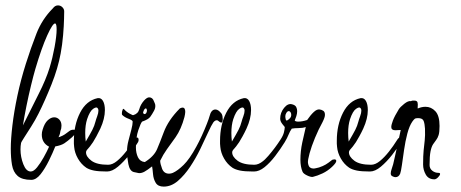

<svg xmlns="http://www.w3.org/2000/svg" viewBox="-20 -649 1708 712"><path d="M247 -140Q230 -125 218.5 -117.5Q207 -110 185 -106Q176 -83 161.5 -53.5Q147 -24 130.5 -3Q114 18 96 18Q62 18 45.5 3.5Q29 -11 24.5 -37.5Q20 -64 20 -98Q20 -133 26 -184Q32 -235 44.5 -294Q57 -353 76 -413Q94 -470 115 -524Q136 -578 176 -618Q184 -629 195 -629Q205 -629 212 -621.5Q219 -614 218 -604Q218 -604 217.5 -579Q217 -554 214 -518.5Q211 -483 205 -451Q195 -396 171 -336Q147 -276 123 -228Q111 -204 95.5 -179.5Q80 -155 69 -138Q58 -121 58 -118Q57 -113 56.5 -107Q56 -101 56 -95Q56 -67 66.5 -40Q77 -13 94 -13Q105 -13 117.5 -28.5Q130 -44 142 -65.5Q154 -87 162 -105Q135 -119 135 -150Q135 -159 138 -168Q145 -192 157 -203Q169 -214 181 -214Q192 -214 200 -205.5Q208 -197 208 -183Q208 -172 204 -163Q203 -158 202.5 -154.5Q202 -151 197 -140Q214 -145 227 -155.5Q240 -166 245 -167Q248 -168 253 -168Q262 -168 262 -162Q262 -154 247 -140ZM185 -562Q176 -564 155 -517.5Q134 -471 111 -393Q104 -369 95 -332Q86 -295 78 -255.5Q70 -216 65 -184Q97 -249 123.5 -301Q150 -353 164 -398Q175 -434 182.5 -475Q190 -516 190 -540Q190 -560 185 -562Z M492 -122Q479 -100 459 -74.5Q439 -49 417.5 -31Q396 -13 377 -13Q346 -13 328.5 -16.5Q311 -20 300 -27Q281 -40 269 -61Q257 -82 255 -104Q254 -110 254 -116Q254 -122 254 -127Q254 -186 277 -231Q300 -276 342 -285Q355 -287 362 -274.5Q369 -262 369 -241Q369 -209 352 -172Q345 -157 337.5 -143.5Q330 -130 325 -122Q312 -103 305.5 -96.5Q299 -90 299 -84Q299 -68 319 -53Q339 -38 381 -38Q397 -38 414 -52Q431 -66 447.5 -87Q464 -108 477 -129Q483 -139 488 -139Q494 -139 494 -130Q494 -126 492 -122ZM342 -248Q338 -254 325.5 -245.5Q313 -237 303 -207Q296 -185 296 -156Q296 -148 296.5 -140Q297 -132 298 -124Q315 -153 322.5 -167.5Q330 -182 334 -198Q336 -206 340.5 -218Q345 -230 345 -239Q345 -245 342 -248Z M802 -227Q806 -219 806 -207Q806 -200 803.5 -196Q801 -192 793 -198Q788 -203 784 -203Q777 -203 771 -195Q764 -185 751.5 -157.5Q739 -130 722.5 -96Q706 -62 685 -30.5Q664 1 639.5 22Q615 43 587 43Q566 43 557.5 29Q549 15 547.5 -3Q546 -21 544 -32Q526 -18 516 -12.5Q506 -7 497 -7Q493 -7 488 -8.5Q483 -10 476 -11Q461 -15 456 -40.5Q451 -66 451 -88Q451 -107 456.5 -128Q462 -149 467 -168Q472 -187 472 -198Q472 -203 457 -208.5Q442 -214 433 -223Q432 -224 432 -229Q432 -235 434.5 -241.5Q437 -248 440 -244Q449 -234 461 -227.5Q473 -221 474 -222Q492 -227 496.5 -244Q501 -261 514 -276Q525 -288 533 -288Q546 -288 551 -273Q552 -270 554 -266Q556 -262 556 -256Q556 -247 551 -238Q544 -225 537 -215.5Q530 -206 507 -198Q502 -193 493 -166.5Q484 -140 484 -102Q484 -82 491.5 -66Q499 -50 517 -48Q551 -69 562.5 -96Q574 -123 587 -158Q604 -204 647 -247Q653 -250 657 -250Q667 -250 667 -234Q667 -230 666 -225Q665 -220 664 -215Q652 -170 631 -140Q613 -115 599 -95.5Q585 -76 574 -53Q574 -42 581 -23.5Q588 -5 607 -5Q614 -5 621 -8Q639 -16 661 -37.5Q683 -59 708 -105Q718 -123 728.5 -146Q739 -169 747 -189.5Q755 -210 757 -218Q763 -243 779 -243Q790 -243 802 -227ZM525 -238Q525 -244 522 -247H521Q518 -247 515.5 -243.5Q513 -240 512 -236Q509 -231 513 -227Q514 -226 516 -226Q523 -226 525 -238Z M1034 -122Q1021 -100 1001 -74.5Q981 -49 959.5 -31Q938 -13 919 -13Q888 -13 870.5 -16.5Q853 -20 842 -27Q823 -40 811 -61Q799 -82 797 -104Q796 -110 796 -116Q796 -122 796 -127Q796 -186 819 -231Q842 -276 884 -285Q897 -287 904 -274.5Q911 -262 911 -241Q911 -209 894 -172Q887 -157 879.5 -143.5Q872 -130 867 -122Q854 -103 847.5 -96.5Q841 -90 841 -84Q841 -68 861 -53Q881 -38 923 -38Q939 -38 956 -52Q973 -66 989.5 -87Q1006 -108 1019 -129Q1025 -139 1030 -139Q1036 -139 1036 -130Q1036 -126 1034 -122ZM884 -248Q880 -254 867.5 -245.5Q855 -237 845 -207Q838 -185 838 -156Q838 -148 838.5 -140Q839 -132 840 -124Q857 -153 864.5 -167.5Q872 -182 876 -198Q878 -206 882.5 -218Q887 -230 887 -239Q887 -245 884 -248Z M1209 -54Q1213 -58 1220 -58Q1227 -58 1227 -52Q1227 -45 1211 -30Q1195 -15 1176 -6Q1157 3 1140 7Q1132 8 1118.5 1.5Q1105 -5 1102 -12Q1098 -21 1096 -32.5Q1094 -44 1094 -57Q1094 -88 1101 -121Q1108 -154 1114 -178Q1102 -174 1087.5 -174Q1073 -174 1062 -172Q1055 -162 1050 -149.5Q1045 -137 1036 -122Q1020 -96 1000.5 -70.5Q981 -45 961 -29Q941 -13 922 -13Q909 -13 909 -20Q909 -27 926 -33Q950 -42 975 -71Q1000 -100 1020 -131Q1030 -146 1033 -158.5Q1036 -171 1036 -178Q1036 -178 1027.5 -188.5Q1019 -199 1019 -209Q1019 -231 1033.5 -249Q1048 -267 1064 -262Q1075 -259 1078.5 -252Q1082 -245 1082 -237Q1082 -228 1079 -218.5Q1076 -209 1073 -202Q1076 -198 1086 -198Q1101 -198 1119 -204Q1132 -223 1144 -234Q1156 -245 1166 -243Q1173 -242 1179 -238Q1185 -234 1185 -223Q1185 -214 1176 -196Q1161 -169 1148 -137.5Q1135 -106 1128 -80.5Q1121 -55 1122 -45Q1124 -32 1129.5 -28Q1135 -24 1142 -24Q1147 -24 1152.5 -25.5Q1158 -27 1163 -28Q1178 -33 1188 -39Q1198 -45 1209 -54ZM1060 -223Q1060 -232 1054 -236Q1053 -237 1051 -237Q1046 -237 1042 -230.5Q1038 -224 1038 -218Q1038 -213 1039.5 -206.5Q1041 -200 1046 -203Q1051 -206 1055.5 -211Q1060 -216 1060 -223Z M1467 -122Q1454 -100 1434 -74.5Q1414 -49 1392.5 -31Q1371 -13 1352 -13Q1321 -13 1303.5 -16.5Q1286 -20 1275 -27Q1256 -40 1244 -61Q1232 -82 1230 -104Q1229 -110 1229 -116Q1229 -122 1229 -127Q1229 -186 1252 -231Q1275 -276 1317 -285Q1330 -287 1337 -274.5Q1344 -262 1344 -241Q1344 -209 1327 -172Q1320 -157 1312.5 -143.5Q1305 -130 1300 -122Q1287 -103 1280.5 -96.5Q1274 -90 1274 -84Q1274 -68 1294 -53Q1314 -38 1356 -38Q1372 -38 1389 -52Q1406 -66 1422.5 -87Q1439 -108 1452 -129Q1458 -139 1463 -139Q1469 -139 1469 -130Q1469 -126 1467 -122ZM1317 -248Q1313 -254 1300.5 -245.5Q1288 -237 1278 -207Q1271 -185 1271 -156Q1271 -148 1271.5 -140Q1272 -132 1273 -124Q1290 -153 1297.5 -167.5Q1305 -182 1309 -198Q1311 -206 1315.5 -218Q1320 -230 1320 -239Q1320 -245 1317 -248Z M1610 -182Q1610 -159 1606.5 -148Q1603 -137 1597.5 -130Q1592 -123 1586 -114Q1580 -105 1576.5 -87.5Q1573 -70 1573 -37Q1573 -24 1583 -16Q1593 -8 1606 -8Q1612 -8 1612 -4Q1612 1 1604.5 8.5Q1597 16 1591 16Q1569 16 1559 -1.5Q1549 -19 1549 -39Q1549 -72 1551 -91.5Q1553 -111 1555 -128.5Q1557 -146 1556 -172Q1555 -190 1551 -200.5Q1547 -211 1530 -211Q1521 -211 1517.5 -208Q1514 -205 1509 -198Q1498 -182 1490.5 -153.5Q1483 -125 1478.5 -93.5Q1474 -62 1470.5 -37.5Q1467 -13 1464 -5Q1461 2 1456.5 5Q1452 8 1447 8Q1443 8 1439.5 6.5Q1436 5 1434 4Q1429 1 1429 -6Q1429 -13 1432.5 -22.5Q1436 -32 1438 -40Q1440 -48 1444.5 -68.5Q1449 -89 1454 -111.5Q1459 -134 1462.5 -150.5Q1466 -167 1466 -167Q1461 -167 1456 -166.5Q1451 -166 1446 -166Q1431 -166 1431 -178Q1431 -186 1437 -202Q1443 -218 1459 -244Q1464 -252 1479 -264Q1494 -276 1504 -274Q1508 -276 1511 -276Q1514 -276 1516 -276Q1527 -276 1528.5 -268.5Q1530 -261 1529 -253.5Q1528 -246 1530 -247Q1544 -253 1558 -253Q1579 -253 1594.5 -236.5Q1610 -220 1610 -182Z"/></svg>

Font: Ingrid Darling
Style: Regular
Weight: 400
Designer: Robert E. Leuschke
Foundry: Robert E. Leuschke
Version: Version 1.010; ttfautohint (v1.8.3)